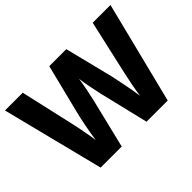

<svg xmlns="http://www.w3.org/2000/svg" viewBox="-134 -991 1269 1269"><g transform="rotate(-45 500.0 -357.0)"><path d="M993 -714H827L742 -338C732 -296 713 -200 707 -151C699 -213 675 -329 665 -374L580 -714H421L336 -374C324 -328 301 -215 293 -151C287 -198 268 -298 258 -339L173 -714H7L187 0H384L468 -345C475 -373 496 -474 501 -516C505 -474 527 -372 533 -345L616 0H814Z"/></g></svg>

Font: Noto Sans Ethiopic ExtraBold
Style: Regular
Weight: 800
Designer: Monotype Design Team
Foundry: Monotype Imaging Inc.
Version: Version 2.102